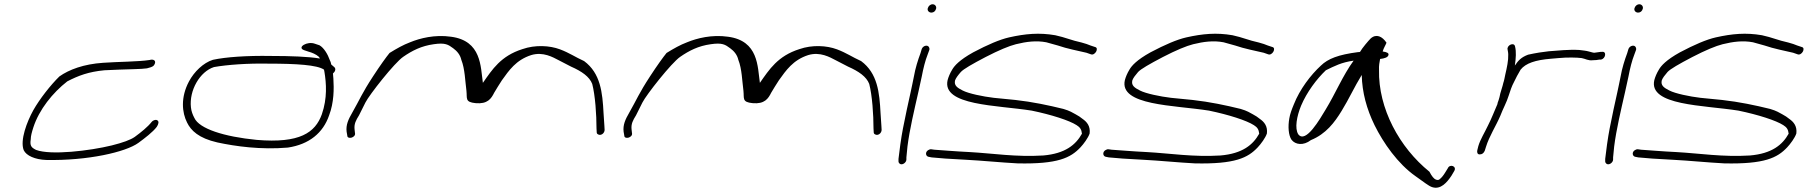

<svg xmlns="http://www.w3.org/2000/svg" viewBox="-20 -729 8465 899"><path d="M91 -26C103 0 144 18 196 20C391 24 569 -17 628 -60C658 -82 696 -111 714 -135C722 -147 726 -161 716 -166C708 -171 694 -164 690 -158C672 -135 641 -110 611 -88C591 -74 555 -61 503 -48C401 -23 218 -1 149 -27C127 -38 119 -46 124 -77C124 -92 129 -110 136 -132C163 -216 227 -295 295 -348C347 -375 395 -393 469 -400C492 -401 517 -402 538 -403C580 -405 643 -405 668 -409C680 -413 695 -414 702 -425C714 -444 700 -454 680 -448C629 -440 532 -440 463 -435C372 -429 303 -403 258 -371C217 -331 166 -266 136 -213C106 -159 73 -72 91 -26Z M865 -348C825 -273 832 -202 856 -155C874 -118 910 -82 998 -62C1082 -44 1201 -27 1328 -38C1428 -53 1493 -107 1521 -189C1544 -249 1544 -314 1541 -361L1539 -385C1549 -393 1554 -406 1546 -414L1531 -427C1530 -435 1527 -442 1524 -448C1515 -474 1497 -505 1476 -517L1455 -524C1419 -538 1368 -507 1404 -494L1425 -487C1440 -483 1460 -475 1473 -463C1475 -461 1476 -458 1478 -455C1423 -464 1342 -467 1248 -467C1136 -469 1037 -462 977 -449C932 -435 889 -393 865 -348ZM874 -226C865 -306 916 -394 982 -415C1044 -426 1141 -433 1237 -431C1368 -431 1465 -425 1497 -403L1499 -393C1508 -339 1513 -269 1487 -194C1456 -108 1384 -57 1182 -74C1029 -89 913 -126 890 -177C882 -192 876 -208 874 -226Z M1603 -112 1606 -95C1605 -74 1648 -84 1642 -107L1640 -125C1638 -149 1646 -165 1661 -189C1670 -206 1680 -226 1691 -249C1709 -285 1827 -435 1868 -463C1910 -492 1953 -514 2011 -522C2065 -530 2079 -520 2102 -503C2120 -490 2135 -472 2140 -449C2157 -407 2158 -348 2164 -304C2168 -268 2156 -251 2207 -246C2263 -241 2280 -267 2294 -295C2304 -313 2317 -332 2330 -353C2363 -399 2396 -448 2467 -471C2523 -488 2569 -461 2596 -447L2654 -417C2704 -395 2740 -370 2753 -336C2767 -282 2773 -192 2773 -128L2774 -110C2774 -105 2776 -102 2780 -100C2793 -92 2810 -104 2811 -120L2810 -139C2809 -151 2808 -171 2806 -199C2801 -296 2792 -386 2715 -443C2673 -462 2647 -481 2602 -498C2554 -516 2486 -520 2426 -499C2325 -467 2285 -404 2241 -341C2230 -417 2235 -538 2092 -557C2016 -568 1946 -550 1900 -531C1868 -519 1838 -502 1804 -481C1787 -460 1761 -424 1727 -372C1674 -291 1665 -264 1629 -201C1611 -170 1599 -144 1603 -112Z M2900 -112 2903 -95C2902 -74 2945 -84 2939 -107L2937 -125C2935 -149 2943 -165 2958 -189C2967 -206 2977 -226 2988 -249C3006 -285 3124 -435 3165 -463C3207 -492 3250 -514 3308 -522C3362 -530 3376 -520 3399 -503C3417 -490 3432 -472 3437 -449C3454 -407 3455 -348 3461 -304C3465 -268 3453 -251 3504 -246C3560 -241 3577 -267 3591 -295C3601 -313 3614 -332 3627 -353C3660 -399 3693 -448 3764 -471C3820 -488 3866 -461 3893 -447L3951 -417C4001 -395 4037 -370 4050 -336C4064 -282 4070 -192 4070 -128L4071 -110C4071 -105 4073 -102 4077 -100C4090 -92 4107 -104 4108 -120L4107 -139C4106 -151 4105 -171 4103 -199C4098 -296 4089 -386 4012 -443C3970 -462 3944 -481 3899 -498C3851 -516 3783 -520 3723 -499C3622 -467 3582 -404 3538 -341C3527 -417 3532 -538 3389 -557C3313 -568 3243 -550 3197 -531C3165 -519 3135 -502 3101 -481C3084 -460 3058 -424 3024 -372C2971 -291 2962 -264 2926 -201C2908 -170 2896 -144 2900 -112Z M4324 -690C4321 -679 4330 -670 4341 -670C4352 -670 4360 -677 4363 -688C4366 -699 4358 -709 4347 -709C4336 -709 4327 -701 4324 -690ZM4259 -370C4254 -347 4250 -324 4244 -298C4238 -272 4232 -245 4226 -216L4208 -128C4200 -88 4190 -15 4187 15V26C4187 31 4189 34 4192 37C4203 47 4224 33 4224 18V8C4225 1 4226 -16 4229 -43C4239 -123 4261 -214 4280 -298C4286 -324 4291 -348 4296 -371C4303 -408 4312 -445 4324 -475L4331 -494C4333 -499 4332 -504 4330 -508C4323 -521 4302 -515 4296 -500L4290 -480C4278 -448 4266 -410 4259 -370Z M4326 -26C4311 -17 4314 2 4327 5L4342 8C4369 11 4435 16 4502 19C4580 23 4667 32 4745 36C4933 40 4993 10 5039 -39C5054 -55 5075 -83 5082 -104C5086 -138 5070 -158 5048 -173C5040 -180 5029 -187 5016 -194C5003 -201 4990 -210 4959 -219C4890 -236 4815 -252 4734 -261L4633 -271C4582 -277 4515 -291 4488 -305C4462 -318 4446 -329 4452 -353C4456 -364 4466 -377 4479 -392C4492 -406 4532 -429 4595 -462C4657 -494 4705 -514 4737 -522C4786 -534 4832 -540 4879 -531L4933 -516C4976 -501 5029 -491 5067 -482L5087 -475C5107 -466 5128 -505 5107 -509L5086 -516C5074 -521 5063 -525 5044 -530C4997 -540 4968 -554 4921 -564C4846 -577 4781 -571 4705 -554C4661 -544 4605 -520 4537 -484C4472 -448 4449 -421 4439 -404C4428 -386 4421 -369 4417 -354C4389 -234 4649 -237 4811 -211C4903 -192 4987 -165 5021 -143C5037 -133 5044 -123 5046 -103C5017 -51 4968 -10 4865 -1C4738 7 4628 -11 4520 -17C4455 -20 4387 -26 4355 -28L4341 -30C4336 -31 4331 -29 4326 -26Z M5156 -26C5141 -17 5144 2 5157 5L5172 8C5199 11 5265 16 5332 19C5410 23 5497 32 5575 36C5763 40 5823 10 5869 -39C5884 -55 5905 -83 5912 -104C5916 -138 5900 -158 5878 -173C5870 -180 5859 -187 5846 -194C5833 -201 5820 -210 5789 -219C5720 -236 5645 -252 5564 -261L5463 -271C5412 -277 5345 -291 5318 -305C5292 -318 5276 -329 5282 -353C5286 -364 5296 -377 5309 -392C5322 -406 5362 -429 5425 -462C5487 -494 5535 -514 5567 -522C5616 -534 5662 -540 5709 -531L5763 -516C5806 -501 5859 -491 5897 -482L5917 -475C5937 -466 5958 -505 5937 -509L5916 -516C5904 -521 5893 -525 5874 -530C5827 -540 5798 -554 5751 -564C5676 -577 5611 -571 5535 -554C5491 -544 5435 -520 5367 -484C5302 -448 5279 -421 5269 -404C5258 -386 5251 -369 5247 -354C5219 -234 5479 -237 5641 -211C5733 -192 5817 -165 5851 -143C5867 -133 5874 -123 5876 -103C5847 -51 5798 -10 5695 -1C5568 7 5458 -11 5350 -17C5285 -20 5217 -26 5185 -28L5171 -30C5166 -31 5161 -29 5156 -26Z M6017 -175C6010 -136 6013 -96 6027 -75C6045 -51 6083 -46 6118 -73C6189 -102 6229 -156 6262 -210C6296 -265 6322 -323 6356 -378C6358 -296 6379 -219 6416 -143C6457 -60 6525 38 6608 96C6648 124 6668 141 6685 147C6726 161 6756 124 6776 94L6789 72C6803 49 6768 37 6759 59L6746 80C6738 93 6730 103 6721 110C6717 114 6710 115 6704 112C6694 109 6684 96 6673 75C6533 -38 6433 -221 6437 -402C6436 -421 6439 -438 6442 -453C6463 -455 6479 -461 6481 -471C6484 -480 6475 -485 6454 -488C6459 -505 6468 -518 6472 -529C6452 -559 6424 -572 6398 -549C6387 -538 6358 -504 6348 -486C6347 -485 6340 -485 6339 -485C6246 -473 6198 -454 6165 -422C6117 -378 6066 -311 6038 -240C6028 -216 6020 -194 6017 -175ZM6072 -234C6099 -298 6145 -359 6188 -400C6229 -420 6261 -437 6318 -445C6267 -375 6233 -291 6187 -216C6161 -173 6094 -55 6059 -100C6041 -128 6052 -185 6072 -234Z M6897 -25C6895 -15 6898 -6 6908 -6C6920 -6 6927 -12 6932 -23L6938 -42C6953 -91 6984 -138 7005 -187C7017 -219 7035 -251 7044 -281C7051 -303 7059 -327 7069 -345L7083 -373L7100 -403C7124 -433 7169 -448 7242 -454L7277 -457C7317 -461 7364 -460 7386 -457C7403 -454 7417 -444 7438 -447C7447 -447 7462 -448 7469 -450H7476C7499 -454 7504 -491 7480 -486H7474C7464 -484 7455 -484 7445 -482C7441 -482 7438 -483 7434 -484L7419 -488C7412 -490 7406 -491 7399 -492L7375 -495C7325 -498 7275 -492 7232 -489L7187 -483C7170 -480 7152 -477 7135 -473C7103 -461 7089 -446 7073 -422C7078 -457 7080 -487 7074 -511C7070 -534 7034 -517 7039 -497C7040 -488 7042 -485 7042 -473C7043 -446 7036 -413 7028 -379C7025 -365 7023 -352 7019 -341C7015 -322 7009 -308 7005 -292L7001 -274C6999 -266 6996 -257 6993 -249C6992 -247 6991 -245 6992 -243C6977 -209 6964 -174 6947 -141C6932 -109 6911 -76 6902 -45Z M7633 -690C7630 -679 7639 -670 7650 -670C7661 -670 7669 -677 7672 -688C7675 -699 7667 -709 7656 -709C7645 -709 7636 -701 7633 -690ZM7568 -370C7563 -347 7559 -324 7553 -298C7547 -272 7541 -245 7535 -216L7517 -128C7509 -88 7499 -15 7496 15V26C7496 31 7498 34 7501 37C7512 47 7533 33 7533 18V8C7534 1 7535 -16 7538 -43C7548 -123 7570 -214 7589 -298C7595 -324 7600 -348 7605 -371C7612 -408 7621 -445 7633 -475L7640 -494C7642 -499 7641 -504 7639 -508C7632 -521 7611 -515 7605 -500L7599 -480C7587 -448 7575 -410 7568 -370Z M7635 -26C7620 -17 7623 2 7636 5L7651 8C7678 11 7744 16 7811 19C7889 23 7976 32 8054 36C8242 40 8302 10 8348 -39C8363 -55 8384 -83 8391 -104C8395 -138 8379 -158 8357 -173C8349 -180 8338 -187 8325 -194C8312 -201 8299 -210 8268 -219C8199 -236 8124 -252 8043 -261L7942 -271C7891 -277 7824 -291 7797 -305C7771 -318 7755 -329 7761 -353C7765 -364 7775 -377 7788 -392C7801 -406 7841 -429 7904 -462C7966 -494 8014 -514 8046 -522C8095 -534 8141 -540 8188 -531L8242 -516C8285 -501 8338 -491 8376 -482L8396 -475C8416 -466 8437 -505 8416 -509L8395 -516C8383 -521 8372 -525 8353 -530C8306 -540 8277 -554 8230 -564C8155 -577 8090 -571 8014 -554C7970 -544 7914 -520 7846 -484C7781 -448 7758 -421 7748 -404C7737 -386 7730 -369 7726 -354C7698 -234 7958 -237 8120 -211C8212 -192 8296 -165 8330 -143C8346 -133 8353 -123 8355 -103C8326 -51 8277 -10 8174 -1C8047 7 7937 -11 7829 -17C7764 -20 7696 -26 7664 -28L7650 -30C7645 -31 7640 -29 7635 -26Z"/></svg>

Font: Stray Cat
Style: UltExtObl
Weight: 400
Version: Version 1.0